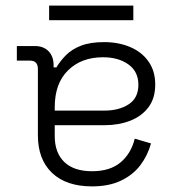

<svg xmlns="http://www.w3.org/2000/svg" viewBox="-20 -650 638 684"><path d="M533 -349Q533 -300 509 -268Q485 -236 444 -220Q403 -204 353 -204H175V-165Q175 -106 209 -73Q243 -40 308 -40Q372 -40 409.5 -71.5Q447 -103 460 -156L518 -139Q506 -96 480 -61.5Q454 -27 411 -6.5Q368 14 308 14Q216 14 165.5 -34Q115 -82 115 -168V-404Q115 -434 87 -434H40V-486H104Q135 -486 153 -467.5Q171 -449 171 -417V-410H181Q194 -432 214.5 -453Q235 -474 268 -487Q301 -500 351 -500Q402 -500 443.5 -482.5Q485 -465 509 -431Q533 -397 533 -349ZM175 -268V-256H352Q404 -256 438.5 -278.5Q473 -301 473 -348Q473 -395 437.5 -420.5Q402 -446 347 -446Q270 -446 222.5 -399.5Q175 -353 175 -268ZM155 -578V-630H455V-578Z"/></svg>

Font: Space 7353
Style: Regular
Weight: 400
Designer: Christine Claussen + Ruben Lyon  (Space 7353)
Version: Version 1.000;FEAKit 1.0